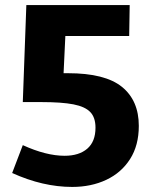

<svg xmlns="http://www.w3.org/2000/svg" viewBox="-20 -726 598 758"><path d="M528 -229Q528 -152 493.5 -98Q459 -44 399.5 -16Q340 12 265 12Q149 12 28 -43L70 -153Q162 -111 235 -111Q292 -111 324.5 -139Q357 -167 357 -222Q357 -262 336.5 -283.5Q316 -305 270 -314Q224 -323 142 -323H70L84 -706H492L490 -584H238L231 -437H248Q395 -437 461.5 -383Q528 -329 528 -229Z"/></svg>

Font: Bitter Pro OGT
Style: Bold
Weight: 700
Designer: Sol Matas, and Bitter project Authors
Foundry: Sol Matas
Version: Version 2.110